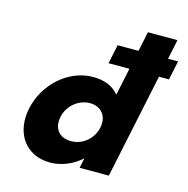

<svg xmlns="http://www.w3.org/2000/svg" viewBox="-123 -978 1086 1111"><g transform="rotate(15 419.5 -422.5)"><path d="M477 -742 453.1 -628H578.1L543.6 -464C510.2 -505 458 -528 389 -528C239 -528 108.4 -406 76.8 -256C45.3 -106 124.8 15 274.8 15C344.8 15 411.4 -16 458.2 -58H460.2L448 0H623L755.1 -628H815.1L839 -742H779L803.8 -860H626.8L602 -742ZM264.8 -256C279.8 -327 343.3 -377 410.3 -377C476.3 -377 518.8 -327 503.8 -256C489.1 -186 428.6 -136 359.6 -136C287.6 -136 250.1 -186 264.8 -256Z"/></g></svg>

Font: Hussar
Style: BdOblTwo
Weight: 700
Foundry: Cannot Into Space Fonts
Version: Version 2.00